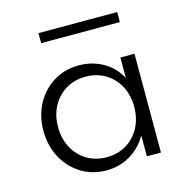

<svg xmlns="http://www.w3.org/2000/svg" viewBox="-110 -841 937 961"><g transform="rotate(-15 359.0 -360.0)"><path d="M326 16Q254 16 196.2 -19.2Q138.5 -54.5 104.8 -116Q71 -177.5 71 -256.5Q71 -334.5 104.2 -395.8Q137.5 -457 195.2 -492.5Q253 -528 326 -528Q395.5 -528 452 -495.5Q508.5 -463 538 -405.5V-512H611V0H538V-108Q505 -50 449.5 -17Q394 16 326 16ZM344 -47.5Q401.5 -47.5 445.8 -74.2Q490 -101 515.5 -148.2Q541 -195.5 541 -256Q541 -317 515.8 -364Q490.5 -411 446 -437.8Q401.5 -464.5 344 -464.5Q286.5 -464.5 242 -437.8Q197.5 -411 172 -364Q146.5 -317 146.5 -256Q146.5 -195.5 172 -148.2Q197.5 -101 242 -74.2Q286.5 -47.5 344 -47.5ZM173.5 -684V-736H581.5V-684Z"/></g></svg>

Font: Spartan Thin
Style: Regular
Weight: 400
Version: Version 1.004